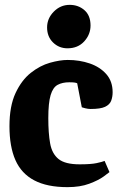

<svg xmlns="http://www.w3.org/2000/svg" viewBox="-20 -758 499 791"><path d="M258 13Q174 13 121 -15Q68 -43 43.5 -98.5Q19 -154 19 -238Q19 -321 44 -374.5Q69 -428 107 -458Q145 -488 186 -499.5Q227 -511 259 -511Q308 -511 350 -496.5Q392 -482 418 -452.5Q444 -423 444 -378Q444 -359 438 -343Q432 -327 413 -318Q394 -309 353 -309Q343 -309 331 -312Q319 -315 317 -316L298 -415Q294 -417 286.5 -418Q279 -419 265 -419Q237 -419 217.5 -408.5Q198 -398 188.5 -366Q179 -334 179 -271Q179 -210 186.5 -167.5Q194 -125 221 -103Q248 -81 308 -81Q355 -81 378 -86Q401 -91 411 -95L431 -49Q428 -46 406.5 -30.5Q385 -15 347.5 -1Q310 13 258 13ZM258 -559Q223 -559 198.5 -583Q174 -607 174 -645Q174 -682 201.5 -710Q229 -738 267 -738Q303 -738 328 -716Q353 -694 353 -653Q353 -616 327 -587.5Q301 -559 258 -559Z"/></svg>

Font: Faustina ExtraBold
Style: Regular
Weight: 800
Designer: Alfonso Garcia
Foundry: http://www.omnibus-type.com
Version: Version 1.200